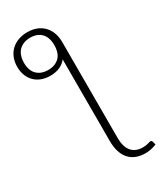

<svg xmlns="http://www.w3.org/2000/svg" viewBox="-283 -832 925 1098"><g transform="rotate(-30 179.5 -283.0)"><path d="M93 -505Q139 -505 166.2 -531.5Q193.5 -558 193.5 -611Q193.5 -663 167 -690Q140.5 -717 94.5 -717Q71.5 -717 52.8 -710Q34 -703 20.5 -689.5Q7 -676 -0.2 -656Q-7.5 -636 -7.5 -609.5Q-7.5 -558 19.8 -531.5Q47 -505 93 -505ZM410.5 170.5Q391.5 178 374.2 181.8Q357 185.5 336.5 185.5Q301 185.5 274.2 174.2Q247.5 163 229.8 142Q212 121 203 91Q194 61 194 23.5V-516.5Q176.5 -493.5 149.2 -481.8Q122 -470 87.5 -470Q56 -470 30.2 -479.8Q4.5 -489.5 -13.8 -507.5Q-32 -525.5 -42.2 -551Q-52.5 -576.5 -52.5 -608.5Q-52.5 -642 -41.5 -668.8Q-30.5 -695.5 -11 -714Q8.5 -732.5 35.8 -742.5Q63 -752.5 95.5 -752.5Q128 -752.5 154.8 -742.5Q181.5 -732.5 200.8 -713.2Q220 -694 230.8 -666.2Q241.5 -638.5 241.5 -603V28Q241.5 89 267.2 119Q293 149 340.5 149Q363 149 375.8 144.5Q388.5 140 393.5 140Q397 140 400.2 141.8Q403.5 143.5 405.5 150.5Z"/></g></svg>

Font: Lato 2
Style: Regular
Weight: 300
Designer: Lukasz Dziedzic with Adam Twardoch and Botio Nikoltchev
Foundry: tyPoland Lukasz Dziedzic
Version: Version 2.015; 2015-08-06; http://www.latofonts.com/